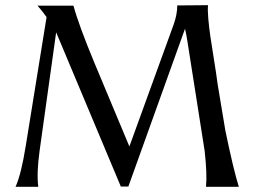

<svg xmlns="http://www.w3.org/2000/svg" viewBox="-20 -722 983 742"><path d="M40 0Q62 -48 80 -161L160 -656Q143 -680 125 -700H264Q283 -628 347 -474L480 -156L651 -627Q665 -666 665 -701L784 -702Q782 -683 785 -649.5Q788 -616 792.5 -584.5Q797 -553 806.5 -494.5Q816 -436 821 -397L851 -217Q882 -67 903 0H776Q781 -47 771 -138L704 -564Q700 -589 695 -611L476 -1H447L197 -597L133 -139Q121 -52 128 0Z"/></svg>

Font: Coconat
Style: Regular
Weight: 400
Designer: Sara Lavazza
Foundry: Collletttivo
Version: Version 1.000;Glyphs 3.2 (3217)